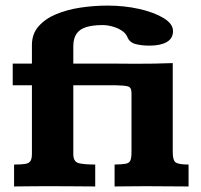

<svg xmlns="http://www.w3.org/2000/svg" viewBox="-20 -673 726 693"><path d="M30.8 0V-79.1Q56.6 -79.1 70.6 -81.3Q84.5 -83.5 89.8 -91.8Q95.2 -100.1 95.2 -118.2V-365.2H25.9V-443.4H95.2V-510.3Q95.2 -550.3 118.9 -577.6Q142.6 -605 182.1 -621.6Q221.7 -638.2 270.3 -645.5Q318.8 -652.8 368.7 -652.8Q429.2 -652.8 482.9 -640.6Q536.6 -628.4 570.6 -607.7Q604.5 -586.9 604.5 -561Q604.5 -534.2 581.8 -521.2Q559.1 -508.3 520 -508.3Q489.3 -508.3 468 -514.4Q446.8 -520.5 439.5 -540Q433.6 -553.7 418.5 -563.2Q403.3 -572.8 385 -577.6Q366.7 -582.5 350.6 -582.5Q314.9 -582.5 291.3 -575.2Q267.6 -567.9 256.1 -551Q244.6 -534.2 244.6 -505.9V-443.4H399.4Q418.5 -443.4 436.8 -443.1Q455.1 -442.9 471.7 -442.9Q503.4 -442.9 536.4 -443.4Q569.3 -443.8 603.5 -445.3V-124Q603.5 -94.2 614.3 -86.7Q625 -79.1 660.6 -79.1V0Q644 0 624 -0.2Q604 -0.5 583 -0.5Q562 -0.5 542.7 -0.7Q523.4 -1 508.8 -1Q473.1 -1 447.3 -0.5Q421.4 0 393.6 0V-79.1Q420.9 -79.6 433.8 -82Q446.8 -84.5 450.7 -94Q454.6 -103.5 454.6 -124V-337.9Q454.6 -357.9 441.4 -361.3Q428.2 -364.7 399.4 -365.2H244.6V-116.7Q244.6 -88.4 265.4 -83.7Q286.1 -79.1 323.7 -79.1V0Q323.7 0 296.1 -0.2Q268.6 -0.5 228.8 -0.7Q189 -1 152.8 -1Q127 -1 98.6 -0.7Q70.3 -0.5 50.5 -0.2Q30.8 0 30.8 0Z"/></svg>

Font: Kameron
Style: Bold
Weight: 700
Designer: Vernon Adams
Foundry: Vernon Adams
Version: Version 1.100